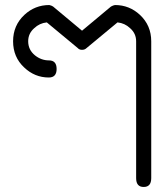

<svg xmlns="http://www.w3.org/2000/svg" viewBox="-20 -546 667 763"><path d="M551 197Q521 197 521 162V-382Q521 -413 497 -434Q476 -454 447 -457L324 -355Q317 -348 306 -348Q295 -348 289 -355L166 -457Q137 -454 116 -434Q92 -413 92 -382Q92 -348 119 -326Q144 -306 174.5 -306Q205 -306 205 -272Q205 -238 174 -238Q118 -238 76 -278Q32 -319 32 -382Q32 -445 77 -487Q119 -526 176 -526Q185 -524 191 -520L306 -424L421 -520Q430 -525 437 -526Q494 -526 536 -487Q581 -445 581 -382V162Q581 197 551 197Z"/></svg>

Font: LuenTai2017
Style: Regular
Weight: 400
Designer: LuenTai
Foundry: Microsoft Corpration
Version: Version 1.00 November 27, 2016, initial release